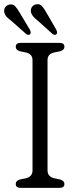

<svg xmlns="http://www.w3.org/2000/svg" viewBox="-35 -907 372 927"><path d="M194.5 -84.5Q194.5 -53.5 228 -46L255 -40.5Q276 -34 276 -19Q276 0 252.5 0H64.5Q41 0 41 -19Q41 -34.5 61.5 -40.5L89 -46Q122 -53.5 122 -84.5V-616.5Q122 -646.5 90.5 -653.5L61.5 -659.5Q41 -665.5 41 -681Q41 -700 64.5 -700H252.5Q276 -700 276 -681Q276 -665.5 255 -659.5L226 -653.5Q194.5 -646.5 194.5 -616.5ZM190.5 -843.5 236.5 -764Q239.5 -757.5 240.5 -751.8Q241.5 -746 237.5 -742Q229 -734 217.5 -744L147.5 -807Q134.5 -817 126 -826.8Q117.5 -836.5 114.5 -848Q112 -862.5 119 -873Q126 -883.5 139 -886Q157 -889.5 168 -877.2Q179 -865 190.5 -843.5ZM61.5 -843.5 109 -764Q112 -758 113 -752.2Q114 -746.5 110.5 -742Q102 -734.5 90 -744L20 -806Q7 -815.5 -2 -824.8Q-11 -834 -14 -846Q-17.5 -860 -10.5 -870.8Q-3.5 -881.5 9 -884.5Q27 -889 38.2 -877Q49.5 -865 61.5 -843.5Z"/></svg>

Font: Fraunces 72pt S100 Light
Style: Regular
Weight: 300
Version: Version 1.000; ttfautohint (v1.8.3)